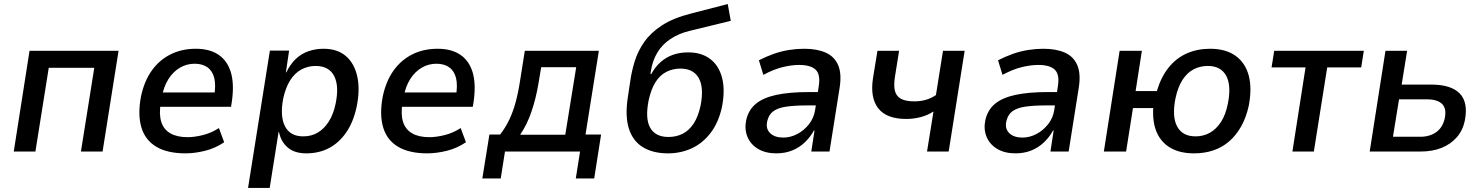

<svg xmlns="http://www.w3.org/2000/svg" viewBox="-20 -749 7329 949"><path d="M48 0 126 -498H566L487 0H380L446 -414H221L155 0Z M897 9Q807 9 752 -24Q697 -57 678.5 -120.5Q660 -184 677 -273Q693 -348 730 -400Q767 -452 822.5 -480Q878 -508 948 -508Q1015 -508 1058.5 -479.5Q1102 -451 1120 -395Q1138 -339 1127 -254L1122 -221H753L764 -292H1058L1038 -270Q1048 -328 1039 -363.5Q1030 -399 1005 -416.5Q980 -434 942 -434Q903 -434 869.5 -414.5Q836 -395 812.5 -358Q789 -321 779 -266L775 -244Q765 -185 777 -147Q789 -109 822 -90Q855 -71 907 -71Q942 -71 983.5 -81.5Q1025 -92 1062 -116L1088 -46Q1044 -16 993 -3.5Q942 9 897 9Z M1206 180 1314 -499H1409L1393 -391H1395Q1416 -434 1444 -459.5Q1472 -485 1506.5 -496.5Q1541 -508 1579 -508Q1648 -508 1690 -471.5Q1732 -435 1746 -370.5Q1760 -306 1743 -222Q1727 -147 1692 -95.5Q1657 -44 1607 -17.5Q1557 9 1494 9Q1436 9 1402.5 -19.5Q1369 -48 1359 -96L1357 -97L1313 180ZM1479 -75Q1519 -75 1550.5 -93.5Q1582 -112 1605 -148Q1628 -184 1639 -237Q1657 -324 1631.5 -373.5Q1606 -423 1540 -423Q1502 -423 1469.5 -405.5Q1437 -388 1414.5 -352.5Q1392 -317 1380 -263Q1363 -175 1388.5 -125Q1414 -75 1479 -75Z M2092 9Q2002 9 1947 -24Q1892 -57 1873.5 -120.5Q1855 -184 1872 -273Q1888 -348 1925 -400Q1962 -452 2017.5 -480Q2073 -508 2143 -508Q2210 -508 2253.5 -479.5Q2297 -451 2315 -395Q2333 -339 2322 -254L2317 -221H1948L1959 -292H2253L2233 -270Q2243 -328 2234 -363.5Q2225 -399 2200 -416.5Q2175 -434 2137 -434Q2098 -434 2064.5 -414.5Q2031 -395 2007.5 -358Q1984 -321 1974 -266L1970 -244Q1960 -185 1972 -147Q1984 -109 2017 -90Q2050 -71 2102 -71Q2137 -71 2178.5 -81.5Q2220 -92 2257 -116L2283 -46Q2239 -16 2188 -3.5Q2137 9 2092 9Z M2364 133 2399 -84H2452Q2479 -119 2497.5 -158Q2516 -197 2529 -245Q2542 -293 2551 -353L2574 -498H2940L2874 -84H2951L2917 133H2826L2847 0H2476L2455 133ZM2551 -83H2774L2828 -417H2655L2641 -334Q2629 -262 2607 -197.5Q2585 -133 2551 -83Z M3282 9Q3207 9 3157.5 -21.5Q3108 -52 3088.5 -113Q3069 -174 3083 -267L3095 -347Q3102 -397 3117.5 -447Q3133 -497 3165 -542.5Q3197 -588 3252.5 -624Q3308 -660 3395 -682L3577 -729L3592 -646L3387 -596Q3334 -583 3293.5 -556Q3253 -529 3229 -489Q3205 -449 3197 -397L3195 -383H3199Q3218 -418 3245 -442Q3272 -466 3306 -478Q3340 -490 3379 -490Q3445 -491 3489 -458.5Q3533 -426 3549 -364.5Q3565 -303 3548 -218Q3531 -142 3491.5 -91Q3452 -40 3398 -15.5Q3344 9 3282 9ZM3284 -72Q3322 -72 3353.5 -87.5Q3385 -103 3408 -137.5Q3431 -172 3443 -228Q3460 -317 3433.5 -363.5Q3407 -410 3343 -410Q3306 -410 3274 -394Q3242 -378 3220 -343Q3198 -308 3186 -253Q3168 -162 3194 -117Q3220 -72 3284 -72Z M3817 9Q3764 9 3727 -13Q3690 -35 3674.5 -72.5Q3659 -110 3668 -154Q3679 -205 3715.5 -235.5Q3752 -266 3817 -280Q3882 -294 3977 -294H4039L4029 -228H3972Q3909 -228 3867 -222Q3825 -216 3802 -199Q3779 -182 3772 -149Q3764 -113 3786.5 -91Q3809 -69 3852 -69Q3887 -69 3920.5 -86.5Q3954 -104 3978.5 -135Q4003 -166 4009 -206L4027 -324Q4036 -381 4011.5 -404.5Q3987 -428 3930 -428Q3892 -428 3847.5 -417Q3803 -406 3753 -379L3731 -451Q3768 -470 3805 -483Q3842 -496 3880 -502Q3918 -508 3955 -508Q4018 -508 4061 -489Q4104 -470 4122.5 -427.5Q4141 -385 4130 -315L4080 0H3990L4006 -104H4003Q3985 -71 3957.5 -45Q3930 -19 3895 -5Q3860 9 3817 9Z M4562 0 4594 -198Q4565 -179 4530 -170Q4495 -161 4460 -161Q4362 -161 4321 -213.5Q4280 -266 4295 -363L4317 -498H4424L4404 -373Q4397 -331 4402.5 -303.5Q4408 -276 4431 -262Q4454 -248 4499 -248Q4530 -248 4556 -255.5Q4582 -263 4606 -279L4641 -498H4748L4669 0Z M4999 9Q4946 9 4909 -13Q4872 -35 4856.5 -72.5Q4841 -110 4850 -154Q4861 -205 4897.5 -235.5Q4934 -266 4999 -280Q5064 -294 5159 -294H5221L5211 -228H5154Q5091 -228 5049 -222Q5007 -216 4984 -199Q4961 -182 4954 -149Q4946 -113 4968.5 -91Q4991 -69 5034 -69Q5069 -69 5102.5 -86.5Q5136 -104 5160.5 -135Q5185 -166 5191 -206L5209 -324Q5218 -381 5193.5 -404.5Q5169 -428 5112 -428Q5074 -428 5029.5 -417Q4985 -406 4935 -379L4913 -451Q4950 -470 4987 -483Q5024 -496 5062 -502Q5100 -508 5137 -508Q5200 -508 5243 -489Q5286 -470 5304.5 -427.5Q5323 -385 5312 -315L5262 0H5172L5188 -104H5185Q5167 -71 5139.5 -45Q5112 -19 5077 -5Q5042 9 4999 9Z M5882 9Q5814 9 5767.5 -17Q5721 -43 5698.5 -92.5Q5676 -142 5680 -215H5580L5546 0H5436L5514 -498H5624L5593 -299H5698Q5719 -369 5756.5 -415.5Q5794 -462 5846 -485Q5898 -508 5961 -508Q6038 -508 6086.5 -473.5Q6135 -439 6152 -376Q6169 -313 6152 -225Q6139 -167 6114 -123Q6089 -79 6054.5 -49.5Q6020 -20 5976.5 -5.5Q5933 9 5882 9ZM5889 -75Q5928 -75 5959.5 -92.5Q5991 -110 6014.5 -145.5Q6038 -181 6049 -237Q6067 -327 6040.5 -375Q6014 -423 5950 -423Q5912 -423 5880 -406.5Q5848 -390 5825 -354.5Q5802 -319 5790 -263Q5772 -172 5798.5 -123.5Q5825 -75 5889 -75Z M6368 0 6433 -416H6265L6278 -498H6721L6708 -416H6540L6474 0Z M6750 0 6828 -498H6935L6908 -331H7053Q7153 -331 7195.5 -286.5Q7238 -242 7220 -152Q7210 -104 7180 -70Q7150 -36 7105 -18Q7060 0 7001 0ZM6865 -73H7000Q7047 -73 7079 -96Q7111 -119 7121 -164Q7131 -213 7107.5 -235.5Q7084 -258 7033 -258H6895Z"/></svg>

Font: Nunito Sans 7pt SemiCondensed SemiBold
Style: Italic
Weight: 600
Width: 4
Italic angle: -9°
Designer: Vernon Adams
Foundry: Vernon Adams
Version: Version 3.101;gftools[0.9.27]